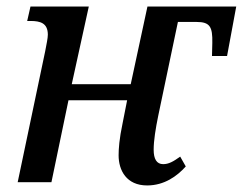

<svg xmlns="http://www.w3.org/2000/svg" viewBox="-20 -556 741 586"><path d="M429 10C482 10 521 -19 547 -48L530 -78C509 -63 495 -55 478 -55C458 -55 449 -71 449 -99C449 -127 455 -164 463 -203L523 -489H580C621 -489 629 -474 628 -425L627 -385H673L701 -536H430L379 -299H199L251 -536H73L63 -492H73C104 -492 126 -485 126 -450C126 -440 122 -421 118 -400L34 0H137L189 -250H368L354 -179C344 -132 342 -101 342 -82C342 -36 366 10 429 10Z"/></svg>

Font: Noto Serif Condensed Medium
Style: Italic
Weight: 500
Width: 3
Italic angle: -12°
Designer: Monotype Design Team
Foundry: Monotype Imaging Inc.
Version: Version 2.013